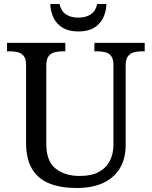

<svg xmlns="http://www.w3.org/2000/svg" viewBox="-20 -928 757 958"><path d="M362 10Q283 10 226.5 -12.5Q170 -35 140 -85Q110 -135 110 -216V-604Q110 -634 98.5 -648.5Q87 -663 68.5 -667.5Q50 -672 28 -672H15V-714H306V-672H293Q271 -672 252 -667Q233 -662 222 -647Q211 -632 211 -600V-210Q211 -123 258 -86.5Q305 -50 378 -50Q436 -50 473 -70Q510 -90 528 -125.5Q546 -161 546 -206V-604Q546 -634 534.5 -648.5Q523 -663 504.5 -667.5Q486 -672 464 -672H451V-714H702V-672H689Q667 -672 648 -667Q629 -662 618 -647Q607 -632 607 -600V-204Q607 -138 579 -90Q551 -42 496.5 -16Q442 10 362 10ZM371 -771Q324 -771 293 -789.5Q262 -808 247 -839.5Q232 -871 231 -908H277Q285 -872 309.5 -856Q334 -840 371 -840Q408 -840 432.5 -856Q457 -872 465 -908H511Q510 -871 495 -839.5Q480 -808 449.5 -789.5Q419 -771 371 -771Z"/></svg>

Font: Noto Serif Gujarati
Style: Regular
Weight: 400
Designer: Universal Thirst, Indian Type Foundry and the Monotype Design Team
Foundry: Monotype Imaging Inc.
Version: Version 2.102